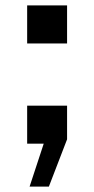

<svg xmlns="http://www.w3.org/2000/svg" viewBox="-20 -529 346 707"><path d="M80 -369V-509H227V-369ZM89 158 141 0H80V-140H227V-16L160 158Z"/></svg>

Font: Geist SemBd
Style: Regular
Weight: 400
Designer: Basement.studio, Andrés Briganti, Mateo Zaragoza
Foundry: Basement.studio, Vercel, Andrés Briganti, Guido Ferreyra, Mateo Zaragoza
Version: Version 1.401